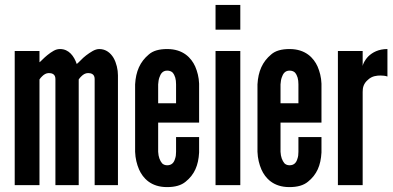

<svg xmlns="http://www.w3.org/2000/svg" viewBox="-20 -755 1604 783"><path d="M301 0H206V-433C206 -454 190 -457 179 -457C168 -457 159 -451 152 -444C148 -440 144 -436 141 -431V0H40V-547H141V-501C143 -502 147 -506 153 -512C164 -523 181 -538 199 -548C208 -553 216 -555 225 -555C261 -555 282 -526 293 -494C297 -497 302 -502 309 -509C322 -523 339 -536 358 -547C367 -552 376 -555 385 -555C412 -555 431 -539 443 -519C455 -498 461 -471 461 -448V0H366V-433C366 -454 350 -457 339 -457C328 -457 319 -451 312 -444C308 -440 304 -436 301 -431Z M792 -196V-133C789 -80 773 -43 737 -14C719 1 694 8 661 8C596 8 563 -28 547 -64C538 -85 532 -109 531 -136V-411C534 -464 551 -503 587 -533C604 -548 629 -555 662 -555C727 -555 760 -519 776 -484C785 -463 791 -440 792 -414V-255H625V-136C626 -115 632 -100 641 -89C646 -84 653 -81 662 -81C681 -81 690 -93 694 -108C697 -116 698 -125 698 -136V-196ZM625 -334H698V-411C698 -432 694 -447 684 -459C679 -464 671 -467 662 -467C643 -467 635 -454 630 -439C627 -431 626 -422 625 -411Z M859 -735H960V-634H859ZM859 0V-547H960V0Z M1291 -196V-133C1288 -80 1272 -43 1236 -14C1218 1 1193 8 1160 8C1095 8 1062 -28 1046 -64C1037 -85 1031 -109 1030 -136V-411C1033 -464 1050 -503 1086 -533C1103 -548 1128 -555 1161 -555C1226 -555 1259 -519 1275 -484C1284 -463 1290 -440 1291 -414V-255H1124V-136C1125 -115 1131 -100 1140 -89C1145 -84 1152 -81 1161 -81C1180 -81 1189 -93 1193 -108C1196 -116 1197 -125 1197 -136V-196ZM1124 -334H1197V-411C1197 -432 1193 -447 1183 -459C1178 -464 1170 -467 1161 -467C1142 -467 1134 -454 1129 -439C1126 -431 1125 -422 1124 -411Z M1560 -443C1551 -446 1541 -447 1532 -447C1516 -447 1497 -445 1481 -430C1462 -414 1459 -397 1459 -380V0H1358V-547H1459V-486C1460 -493 1467 -510 1483 -526C1499 -541 1523 -555 1560 -555Z"/></svg>

Font: League Gothic
Style: Regular
Weight: 400
Designer: The League of Moveable Type
Version: Version 1.560;PS 001.560;hotconv 1.0.56;makeotf.lib2.0.21325